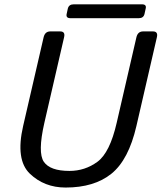

<svg xmlns="http://www.w3.org/2000/svg" viewBox="-20 -844 740 879"><path d="M302.7 -760.7Q280.8 -760.7 285.2 -780.3L290.5 -804.7Q295.4 -824.2 317.4 -824.2H629.9Q651.9 -824.2 647 -804.7L641.6 -780.3Q637.2 -760.7 615.2 -760.7ZM85.9 -267.1 179.7 -673.3Q186 -700.2 210.4 -700.2H255.4Q279.8 -700.2 273.4 -673.3L183.1 -281.7Q151.9 -145 180.7 -103.3Q209.5 -61.5 297.9 -61.5Q369.1 -61.5 426 -103.3Q482.9 -145 514.2 -281.7L604.5 -673.3Q610.8 -700.2 635.3 -700.2H680.2Q704.6 -700.2 698.2 -673.3L604.5 -267.1Q568.8 -112.3 490.2 -48.8Q411.6 14.6 280.3 14.6Q183.1 14.6 116.7 -48.8Q50.3 -112.3 85.9 -267.1Z"/></svg>

Font: Istok Web
Style: Italic
Weight: 400
Italic angle: -13°
Designer: Andrey V. Panov
Foundry: Andrey V. Panov
Version: Version 1.0.2g